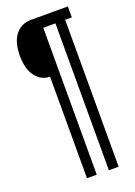

<svg xmlns="http://www.w3.org/2000/svg" viewBox="-171 -855 741 1055"><g transform="rotate(-20 199.0 -327.5)"><path d="M370 -789V-725H331V134H274V-725H203V134H146V-459Q112 -461 90 -476.5Q68 -492 54.5 -514.5Q41 -537 35 -565Q29 -593 29 -622Q29 -654 35.5 -684.5Q42 -715 57.5 -738.5Q73 -762 98.5 -776Q124 -790 161 -789Z"/></g></svg>

Font: Osterbar
Style: Regular
Weight: 500
Width: 3
Designer: Peter Wiegel, Basierend auf Erbar schmal-halbfette Grotesk v. Jacob Erbar
Foundry: Peter Wiegel
Version: Version 1.0